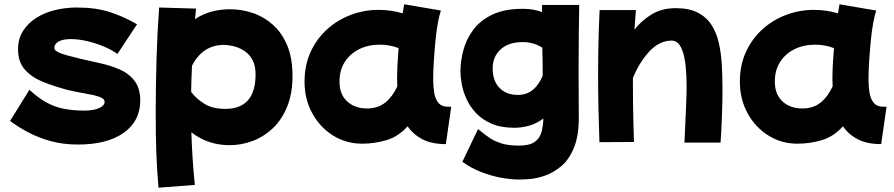

<svg xmlns="http://www.w3.org/2000/svg" viewBox="-20 -590 4163 894"><path d="M342 83Q274 83 216 67Q158 51 111 26Q64 1 27 -27L117 -172Q159 -133 198 -112Q237 -91 279.5 -83Q322 -75 372 -75Q415 -75 441 -86.5Q467 -98 467 -116Q467 -131 442 -139.5Q417 -148 378 -154.5Q339 -161 296 -171Q235 -187 182 -208Q129 -229 96.5 -265Q64 -301 64 -361Q64 -409 87 -445.5Q110 -482 148.5 -506.5Q187 -531 236 -543Q285 -555 337 -555Q427 -555 492.5 -533.5Q558 -512 618 -477L527 -339Q497 -360 458.5 -375.5Q420 -391 381.5 -399.5Q343 -408 310 -408Q274 -408 253.5 -397Q233 -386 233 -366Q233 -354 258.5 -343.5Q284 -333 356 -316Q399 -306 447 -295.5Q495 -285 537.5 -266.5Q580 -248 606.5 -213.5Q633 -179 633 -122Q633 -26 556 28.5Q479 83 342 83Z M718 284Q711 204 708 123Q705 42 705 -64Q705 -193 709 -321Q713 -449 721 -555L893 -550Q890 -527 888 -501Q924 -525 965.5 -536Q1007 -547 1050 -547Q1105 -547 1157 -529.5Q1209 -512 1251 -474.5Q1293 -437 1317.5 -378Q1342 -319 1342 -236Q1342 -154 1317 -93Q1292 -32 1250 7.5Q1208 47 1156 66.5Q1104 86 1049 86Q948 86 871 26Q873 90 877 149.5Q881 209 887 271ZM1023 -381Q924 -381 874 -284Q871 -224 870 -162Q894 -130 932 -106.5Q970 -83 1029 -83Q1170 -83 1170 -244Q1170 -287 1154 -314Q1138 -341 1114 -355.5Q1090 -370 1065 -375.5Q1040 -381 1023 -381Z M1666 79Q1591 79 1530 40.5Q1469 2 1433.5 -63.5Q1398 -129 1398 -210Q1398 -286 1426 -347.5Q1454 -409 1502.5 -453Q1551 -497 1613 -520.5Q1675 -544 1743 -544Q1800 -544 1855 -528Q1859 -549 1862 -570L2033 -541Q2026 -522 2019 -484Q2012 -446 2007.5 -399Q2003 -352 2000 -305Q1997 -258 1997 -220Q1997 -189 2001.5 -159.5Q2006 -130 2021 -111.5Q2036 -93 2067 -93H2081L2056 81Q1990 81 1947 58.5Q1904 36 1878 -2Q1835 46 1780 62.5Q1725 79 1666 79ZM1562 -190Q1567 -142 1601.5 -113.5Q1636 -85 1689 -85Q1740 -85 1774 -112.5Q1808 -140 1830 -188Q1829 -204 1829 -221Q1829 -256 1831 -293Q1833 -330 1836 -366Q1794 -382 1748 -382Q1694 -382 1651.5 -360.5Q1609 -339 1585 -301Q1561 -263 1561 -213V-201Q1561 -195 1562 -190Z M2376 5Q2313 5 2269 -14Q2225 -33 2196.5 -63.5Q2168 -94 2152 -129.5Q2136 -165 2130 -198.5Q2124 -232 2124 -257Q2124 -305 2137.5 -356Q2151 -407 2183.5 -451Q2216 -495 2272.5 -522Q2329 -549 2415 -549Q2441 -549 2463 -545Q2485 -541 2504 -534V-567H2677Q2676 -507 2675 -431.5Q2674 -356 2674 -261Q2674 -212 2674.5 -158.5Q2675 -105 2675 -42Q2675 44 2652 99Q2629 154 2593 184Q2557 214 2518.5 227.5Q2480 241 2447.5 243.5Q2415 246 2399 246Q2360 246 2313 237.5Q2266 229 2219 210.5Q2172 192 2133 163L2206 11Q2231 32 2256 49.5Q2281 67 2314 77.5Q2347 88 2396 88Q2446 88 2470 70.5Q2494 53 2501.5 24.5Q2509 -4 2510 -38Q2476 -13 2441 -4Q2406 5 2376 5ZM2274 -271Q2274 -214 2305.5 -181Q2337 -148 2392 -148Q2469 -148 2507 -237Q2507 -269 2506.5 -302.5Q2506 -336 2505 -368Q2465 -394 2413 -394Q2349 -394 2311.5 -360.5Q2274 -327 2274 -271Z M2771 72Q2768 -16 2766.5 -91Q2765 -166 2765 -239Q2765 -312 2766.5 -385.5Q2768 -459 2772 -543H2941Q2937 -498 2934 -452Q2968 -495 3015 -523.5Q3062 -552 3126 -552Q3189 -552 3229.5 -531Q3270 -510 3293.5 -473Q3317 -436 3327.5 -388.5Q3338 -341 3341 -286.5Q3344 -232 3344 -177Q3344 -117 3342 -62Q3340 -7 3338 30Q3336 67 3335 74H3167Q3169 33 3171 -13.5Q3173 -60 3175 -105.5Q3177 -151 3177 -188Q3177 -401 3108 -401Q3051 -401 3004.5 -351.5Q2958 -302 2927 -227V-207Q2927 -159 2927.5 -107.5Q2928 -56 2929.5 -9.5Q2931 37 2932 71Z M3693 79Q3618 79 3557 40.5Q3496 2 3460.5 -63.5Q3425 -129 3425 -210Q3425 -286 3453 -347.5Q3481 -409 3529.5 -453Q3578 -497 3640 -520.5Q3702 -544 3770 -544Q3827 -544 3882 -528Q3886 -549 3889 -570L4060 -541Q4053 -522 4046 -484Q4039 -446 4034.5 -399Q4030 -352 4027 -305Q4024 -258 4024 -220Q4024 -189 4028.5 -159.5Q4033 -130 4048 -111.5Q4063 -93 4094 -93H4108L4083 81Q4017 81 3974 58.5Q3931 36 3905 -2Q3862 46 3807 62.5Q3752 79 3693 79ZM3589 -190Q3594 -142 3628.5 -113.5Q3663 -85 3716 -85Q3767 -85 3801 -112.5Q3835 -140 3857 -188Q3856 -204 3856 -221Q3856 -256 3858 -293Q3860 -330 3863 -366Q3821 -382 3775 -382Q3721 -382 3678.5 -360.5Q3636 -339 3612 -301Q3588 -263 3588 -213V-201Q3588 -195 3589 -190Z"/></svg>

Font: Mochiy Pop One
Style: Regular
Weight: 400
Designer: FONTDASU
Foundry: FONTDASU / Google Inc. / Adobe
Version: Version 2.000